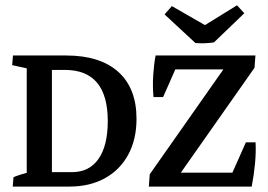

<svg xmlns="http://www.w3.org/2000/svg" viewBox="-20 -688 988 708"><path d="M127 0V-53.2H245.1Q309.1 -53.2 343.3 -102.1Q377.4 -150.9 377.4 -241.7Q377.4 -430.2 219.2 -430.2H127V-483.4H223.6Q349.1 -483.4 416.3 -422.9Q483.4 -362.3 483.4 -250Q483.4 -173.8 452.9 -117.7Q422.4 -61.5 366.9 -30.8Q311.5 0 235.4 0ZM78.6 -7.3V-476.6H171.4V-7.3ZM26.9 0 29.8 -34.7Q54.2 -44.9 91.3 -53.7L78.6 -13.2V-84H171.4V-13.2L160.6 -49.8L225.6 -35.6L222.7 0ZM223.6 -483.4 220.7 -448.7Q196.3 -438.5 159.2 -429.7L171.4 -470.2V-399.4H78.6V-470.2L89.8 -433.6L24.9 -447.8L27.8 -483.4ZM528.8 0 532.2 -45.4 839.8 -483.4H921.9L918.5 -438L610.8 0ZM528.8 0 594.2 -51.3H908.7L907.7 0ZM545.9 -330.1Q542.5 -370.1 544.9 -409.7Q547.4 -449.2 553.7 -483.4L635.3 -452.1L581.5 -330.1ZM553.2 -432.1 553.7 -483.4H921.9L856.9 -432.1ZM922.4 -163.1Q924.3 -127 920.4 -85Q916.5 -43 908.2 0L827.6 -30.3L886.7 -163.1ZM700.7 -529.3 586.9 -634.8 613.8 -665.5 764.2 -579.1ZM700.7 -529.3 708.5 -578.6 854 -668.5 880.9 -639.2 769 -531.7Q752.4 -529.3 736.3 -528.6Q720.2 -527.8 700.7 -529.3Z"/></svg>

Font: Markazi Text Medium
Style: Regular
Weight: 500
Designer: Borna Izadpanah (Arabic designer), Fiona Ross (Arabic design director) and Florian Runge (Latin designer)
Foundry: Borna Izadpanah and Florian Runge
Version: Version 1.001